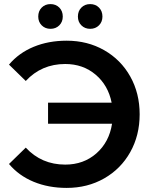

<svg xmlns="http://www.w3.org/2000/svg" viewBox="-20 -909 750 939"><path d="M663 -350Q663 -247 617 -165Q571 -83 489.5 -36.5Q408 10 306 10Q217 10 144.5 -20Q72 -50 24 -107L106 -187Q183 -104 299 -104Q389 -104 451.5 -159Q514 -214 528 -304H215V-407H526Q509 -492 447.5 -544Q386 -596 299 -596Q183 -596 106 -513L24 -593Q72 -650 144.5 -680Q217 -710 306 -710Q408 -710 489.5 -663.5Q571 -617 617 -535Q663 -453 663 -350ZM167 -828Q167 -855 184 -872Q201 -889 227 -889Q253 -889 270 -872Q287 -855 287 -828Q287 -802 270 -785Q253 -768 227 -768Q201 -768 184 -785Q167 -802 167 -828ZM361 -828Q361 -855 378 -872Q395 -889 421 -889Q447 -889 464 -872Q481 -855 481 -828Q481 -802 464 -785Q447 -768 421 -768Q395 -768 378 -785Q361 -802 361 -828Z"/></svg>

Font: mBank SemiBold
Style: Regular
Weight: 600
Designer: Julieta Ulanovsky
Foundry: Julieta Ulanovsky
Version: Version 7.200